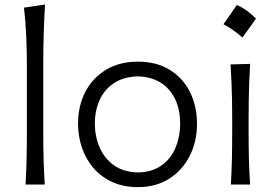

<svg xmlns="http://www.w3.org/2000/svg" viewBox="-20 -794 1185 826"><path d="M90 0H172.6Q168.9 -57.6 167.5 -111.1Q166.1 -164.6 166.1 -228.7V-515.4Q166.1 -583.6 168 -647.3Q169.9 -710.9 173.7 -774.5L83.2 -761.1Q89.8 -703.3 92.7 -642.3Q95.6 -581.3 95.6 -515.4V-228.7Q95.6 -164.6 94.4 -111.1Q93.1 -57.6 90 0Z M573.6 -52.1Q510.6 -53.7 469.6 -83.4Q428.6 -113 408.4 -160.3Q388.1 -207.6 388.1 -261.7Q388.1 -318.6 408.8 -364.1Q429.4 -409.6 470.9 -436.7Q512.3 -463.9 573.6 -465.5Q660.2 -462.6 707.6 -407.3Q755.1 -351.9 755.1 -261.7Q755.1 -207.5 735.8 -160.1Q716.5 -112.8 676.3 -83.3Q636 -53.7 573.6 -52.1ZM573.7 11Q651.3 11 708.2 -25.3Q765.1 -61.7 796.3 -123.6Q827.5 -185.4 827.5 -261.7Q827.5 -337.3 797.3 -397.9Q767.2 -458.4 710.2 -493.6Q653.2 -528.8 572.7 -528.8Q494.7 -528.8 436.9 -494.3Q379.1 -459.8 347.5 -399.5Q315.8 -339.2 315.8 -261.7Q315.8 -207.6 332.6 -158.4Q349.5 -109.3 382.1 -71.2Q414.6 -33.2 462.7 -11.1Q510.8 11 573.7 11Z M998.7 -772.5Q984.1 -751 970.1 -730.8Q956.1 -710.6 941.2 -689.9Q963 -678.3 983.7 -663.8Q1004.5 -649.3 1022.8 -632.5Q1038.1 -653.2 1052.6 -673.5Q1067.1 -693.9 1081.3 -714Q1058.4 -736.6 1038 -750.8Q1017.5 -765.1 998.7 -772.5ZM973.3 0H1055.9Q1052.2 -57.6 1050.8 -111.1Q1049.5 -164.6 1049.5 -228.7V-280.7Q1049.5 -326.5 1050.2 -366.1Q1050.9 -405.7 1052.3 -443Q1053.7 -480.4 1056.1 -519.2L971.8 -516.8Q974.2 -478.4 975.8 -441.4Q977.4 -404.4 978.2 -365.3Q978.9 -326.2 978.9 -280.7V-228.7Q978.9 -164.6 977.7 -111.1Q976.5 -57.6 973.3 0Z"/></svg>

Font: Pinar-VF-FD
Style: Regular
Weight: 300
Designer: Amin Abedi
Version: Version 3.0